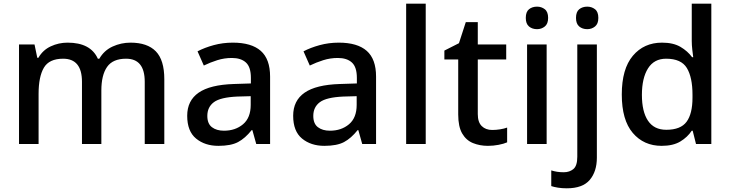

<svg xmlns="http://www.w3.org/2000/svg" viewBox="-20 -780 3956 1040"><path d="M687 -549Q778 -549 824 -502Q870 -455 870 -351V0H764V-337Q764 -462 663 -462Q591 -462 560 -417.5Q529 -373 529 -290V0H424V-337Q424 -462 322 -462Q246 -462 217.5 -413Q189 -364 189 -272V0H83V-539H167L182 -467H188Q212 -509 255 -529Q298 -549 346 -549Q471 -549 510 -462H518Q544 -507 590 -528Q636 -549 687 -549Z M1241 -549Q1342 -549 1392.5 -504.5Q1443 -460 1443 -365V0H1368L1347 -75H1343Q1308 -31 1269.5 -10.5Q1231 10 1163 10Q1090 10 1042 -29.5Q994 -69 994 -153Q994 -235 1056 -278Q1118 -321 1247 -325L1339 -328V-358Q1339 -417 1312 -441.5Q1285 -466 1236 -466Q1195 -466 1157 -454Q1119 -442 1084 -425L1050 -502Q1088 -522 1137.5 -535.5Q1187 -549 1241 -549ZM1266 -257Q1174 -253 1138.5 -226.5Q1103 -200 1103 -152Q1103 -110 1128 -91Q1153 -72 1193 -72Q1255 -72 1296.5 -107Q1338 -142 1338 -212V-259Z M1815 -549Q1916 -549 1966.5 -504.5Q2017 -460 2017 -365V0H1942L1921 -75H1917Q1882 -31 1843.5 -10.5Q1805 10 1737 10Q1664 10 1616 -29.5Q1568 -69 1568 -153Q1568 -235 1630 -278Q1692 -321 1821 -325L1913 -328V-358Q1913 -417 1886 -441.5Q1859 -466 1810 -466Q1769 -466 1731 -454Q1693 -442 1658 -425L1624 -502Q1662 -522 1711.5 -535.5Q1761 -549 1815 -549ZM1840 -257Q1748 -253 1712.5 -226.5Q1677 -200 1677 -152Q1677 -110 1702 -91Q1727 -72 1767 -72Q1829 -72 1870.5 -107Q1912 -142 1912 -212V-259Z M2286 0H2180V-760H2286Z M2646 -76Q2667 -76 2689 -79.5Q2711 -83 2727 -89V-9Q2709 -1 2680.5 4.5Q2652 10 2623 10Q2579 10 2542 -5Q2505 -20 2483.5 -57Q2462 -94 2462 -160V-458H2387V-506L2466 -546L2503 -660H2568V-539H2722V-458H2568V-162Q2568 -118 2589.5 -97Q2611 -76 2646 -76Z M2889 -744Q2913 -744 2931 -730Q2949 -716 2949 -683Q2949 -651 2931 -636.5Q2913 -622 2889 -622Q2863 -622 2845.5 -636.5Q2828 -651 2828 -683Q2828 -716 2845.5 -730Q2863 -744 2889 -744ZM2941 -539V0H2835V-539Z M3100 -683Q3100 -716 3117.5 -730Q3135 -744 3161 -744Q3185 -744 3203 -730Q3221 -716 3221 -683Q3221 -651 3203 -636.5Q3185 -622 3161 -622Q3135 -622 3117.5 -636.5Q3100 -651 3100 -683ZM3050 240Q3024 240 3002.5 236.5Q2981 233 2966 228V143Q2982 148 2998 150.5Q3014 153 3034 153Q3065 153 3086 135.5Q3107 118 3107 69V-539H3213V74Q3213 149 3174.5 194.5Q3136 240 3050 240Z M3564 10Q3467 10 3407.5 -60Q3348 -130 3348 -268Q3348 -407 3408 -478Q3468 -549 3566 -549Q3627 -549 3666 -526Q3705 -503 3729 -470H3735Q3733 -483 3730 -510Q3727 -537 3727 -558V-760H3833V0H3750L3732 -72H3727Q3704 -37 3665 -13.5Q3626 10 3564 10ZM3589 -77Q3667 -77 3699 -120.5Q3731 -164 3731 -251V-267Q3731 -361 3700.5 -411.5Q3670 -462 3588 -462Q3523 -462 3490 -409.5Q3457 -357 3457 -266Q3457 -175 3490 -126Q3523 -77 3589 -77Z"/></svg>

Font: Noto Sans Ethiopic Medium
Style: Regular
Weight: 500
Designer: Monotype Design Team
Foundry: Monotype Imaging Inc.
Version: Version 2.102; ttfautohint (v1.8.4.7-5d5b)